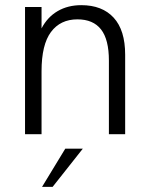

<svg xmlns="http://www.w3.org/2000/svg" viewBox="-20 -520 577 744"><path d="M77 -493H141V-410Q164 -454 203.5 -477Q243 -500 295 -500Q376 -500 420.5 -451.5Q465 -403 465 -308V0H402V-285Q402 -367 371.5 -406Q341 -445 280 -445Q214 -445 177.5 -396Q141 -347 141 -244V0H77ZM233 56H301L184 204H143Z"/></svg>

Font: Hanken Grotesk Light
Style: Regular
Weight: 300
Designer: Alfredo Marco Pradil
Foundry: Hanken Design Co.
Version: Version 3.014